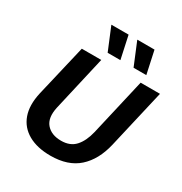

<svg xmlns="http://www.w3.org/2000/svg" viewBox="-201 -1029 1127 1187"><g transform="rotate(30 362.0 -435.0)"><path d="M328 10Q233 10 169.5 -26Q106 -62 82 -129Q58 -196 79 -290L166 -660H305L215 -268Q197 -187 233 -145Q269 -103 339 -103Q403 -103 439 -142.5Q475 -182 492 -253L586 -660H724L627 -241Q599 -121 526 -55.5Q453 10 328 10ZM373 -880 408 -718H317L250 -880ZM558 -880 593 -718H502L435 -880Z"/></g></svg>

Font: Work Sans SemiBold
Style: Italic
Weight: 600
Italic angle: -13°
Designer: Wei Huang
Foundry: Wei Huang
Version: Version 2.012; ttfautohint (v1.8.3)